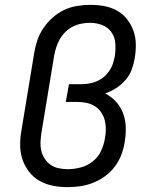

<svg xmlns="http://www.w3.org/2000/svg" viewBox="-20 -763 640 791"><path d="M258 8Q227 8 197 2Q167 -4 142 -18.5Q117 -33 99 -56.5Q81 -80 72 -108Q63 -136 63 -167Q63 -198 69 -230L121 -545Q125 -571 134 -597.5Q143 -624 159 -647.5Q175 -671 197 -690.5Q219 -710 244.5 -722Q270 -734 297.5 -738.5Q325 -743 351 -743Q381 -743 409 -738Q437 -733 461.5 -719.5Q486 -706 503 -684.5Q520 -663 529.5 -637Q539 -611 539.5 -581.5Q540 -552 535 -523Q531 -499 522.5 -476Q514 -453 497 -433.5Q480 -414 458.5 -400Q437 -386 413 -378Q439 -365 458 -344Q477 -323 487 -296.5Q497 -270 498 -240Q499 -210 494 -179Q490 -153 480.5 -127Q471 -101 454 -78Q437 -55 414 -38Q391 -21 365 -10.5Q339 0 312 4Q285 8 258 8ZM259 -66Q285 -66 312 -73Q339 -80 361.5 -97.5Q384 -115 396 -140.5Q408 -166 412 -192Q416 -211 416 -230.5Q416 -250 411.5 -267.5Q407 -285 397 -300Q387 -315 371.5 -325Q356 -335 337.5 -339Q319 -343 300 -343H251L264 -416H313Q329 -416 345 -418.5Q361 -421 377 -427.5Q393 -434 406.5 -445Q420 -456 430 -470.5Q440 -485 445 -500.5Q450 -516 453 -532Q457 -559 455 -585Q453 -611 438.5 -631Q424 -651 400.5 -660Q377 -669 350 -669Q333 -669 315 -665.5Q297 -662 280 -653.5Q263 -645 249.5 -631.5Q236 -618 226.5 -601.5Q217 -585 211.5 -567.5Q206 -550 203 -533L151 -218Q148 -199 147 -179.5Q146 -160 150 -142.5Q154 -125 164 -109.5Q174 -94 188.5 -84Q203 -74 221.5 -70Q240 -66 259 -66Z"/></svg>

Font: Iosevka HT Extended
Style: Italic
Weight: 400
Width: 7
Italic angle: -9°
Monospace: yes
Designer: Belleve Invis
Foundry: Belleve Invis
Version: Version 32.3.0; ttfautohint (v1.8.4)